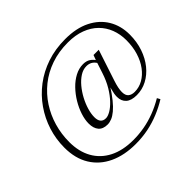

<svg xmlns="http://www.w3.org/2000/svg" viewBox="-191 -939 1294 1294"><g transform="rotate(-45 456.5 -291.5)"><path d="M661 -127Q703 -127 740.2 -148Q777.5 -169 806.2 -207.5Q835 -246 851.2 -298.5Q867.5 -351 867.5 -414Q867.5 -470.5 848.8 -519.2Q830 -568 793.5 -604.2Q757 -640.5 702.8 -661Q648.5 -681.5 577.5 -681.5Q490 -681.5 416.8 -656Q343.5 -630.5 286.5 -584.8Q229.5 -539 190 -478.2Q150.5 -417.5 130 -346.8Q109.5 -276 109.5 -200Q109.5 -108.5 146.8 -42.2Q184 24 254.5 60Q325 96 425.5 96Q477.5 96 529.8 86.8Q582 77.5 634 57.8Q686 38 736.5 8L748.5 30Q701 59.5 648.2 81.2Q595.5 103 537.8 114.8Q480 126.5 417 126.5Q309.5 126.5 229 88.8Q148.5 51 104 -21.2Q59.5 -93.5 59.5 -196.5Q59.5 -277.5 83.5 -353.2Q107.5 -429 152.8 -494Q198 -559 262 -607.8Q326 -656.5 406.2 -683.5Q486.5 -710.5 580.5 -710.5Q686 -710.5 759.5 -673.8Q833 -637 871.8 -572.5Q910.5 -508 910.5 -424.5Q910.5 -355 890.2 -296Q870 -237 834.8 -193.5Q799.5 -150 753.5 -125.8Q707.5 -101.5 655.5 -101.5Q603.5 -101.5 577.8 -124.5Q552 -147.5 552 -188.5Q552 -201 554.2 -215.5Q556.5 -230 561 -246L570 -278.5H575.5Q542.5 -226.5 514.5 -192Q486.5 -157.5 462.2 -137.5Q438 -117.5 416.8 -109Q395.5 -100.5 376.5 -100.5Q332.5 -100.5 311.2 -125.8Q290 -151 290 -195.5Q290 -232.5 303.8 -274.8Q317.5 -317 342 -358Q366.5 -399 398.8 -432.5Q431 -466 468.8 -486Q506.5 -506 546.5 -506Q577 -506 597.5 -492.8Q618 -479.5 634 -454.5L623 -439.5Q610 -461 592.5 -470.8Q575 -480.5 552.5 -480.5Q521.5 -480.5 491.5 -461.5Q461.5 -442.5 435.2 -411Q409 -379.5 389.2 -342.2Q369.5 -305 358.5 -267.5Q347.5 -230 347.5 -199Q347.5 -169.5 360 -154Q372.5 -138.5 398.5 -138.5Q417 -138.5 443 -153.5Q469 -168.5 497.2 -198Q525.5 -227.5 551.8 -271Q578 -314.5 596.5 -371.5L624.5 -457L640 -499.5H690L617 -278Q607.5 -249.5 603 -227Q598.5 -204.5 598.5 -188Q598.5 -155 615.5 -141Q632.5 -127 661 -127Z"/></g></svg>

Font: Newsreader 16pt 16pt Light
Style: Italic
Weight: 300
Italic angle: -17°
Version: Version 1.003